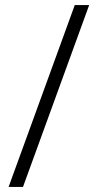

<svg xmlns="http://www.w3.org/2000/svg" viewBox="-20 -740 387 760"><path d="M14 0H71L333 -720H276Z"/></svg>

Font: Aspekta 250
Style: Regular
Weight: 250
Designer: Ivo Dolenc
Version: Version 2.000